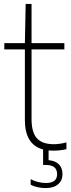

<svg xmlns="http://www.w3.org/2000/svg" viewBox="-20 -760 362 980"><path d="M228 8V57.5Q262.5 60.5 280.8 79Q299 97.5 299 129Q299 161.5 276.2 180.8Q253.5 200 213.5 200Q193 200 172 195.5Q151 191 136.5 182.5V154.5Q173.5 174 215.5 174Q271.5 174 271.5 129Q271.5 82 214.5 82H200V3Q107 -22 107 -147V-508H2V-540H107L111 -740H141V-540H308.5V-508H141V-153Q141 -83.5 168.8 -53.8Q196.5 -24 254.5 -24Q284 -24 319 -33V1.5Q286 9 252.5 9Q244 9 228 8Z"/></svg>

Font: Encode Sans Semi Condensed Thin
Style: Regular
Weight: 250
Width: 4
Designer: Multiple Designers
Foundry: Impallari Type
Version: Version 2.000